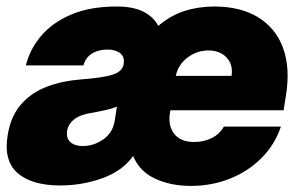

<svg xmlns="http://www.w3.org/2000/svg" viewBox="-20 -573 946 602"><path d="M578.1 9.9Q516 9.9 467.2 -12.4Q418.3 -34.8 398.1 -82.4H396.3Q363.3 -36.6 300.2 -14Q237.2 8.5 169 8.5Q79.5 8.5 35 -30.5Q-9.6 -69.6 4.3 -150.6Q14.2 -210.2 46.9 -246.8Q79.5 -283.4 127.8 -301.5Q176.1 -319.6 233 -323.9Q303.3 -329.2 333.5 -339Q363.6 -348.7 367.9 -372.2V-373.6Q371.1 -394.9 356.7 -406.2Q342.3 -417.6 316.8 -417.6Q289.1 -417.6 269 -405.5Q248.9 -393.5 241.5 -367.9H61.1Q73.2 -417.6 108.3 -459.7Q143.5 -501.8 202.8 -527.2Q262.1 -552.6 346.6 -552.6Q397 -552.6 429.2 -536.6Q461.3 -520.6 476.2 -491.8Q515.3 -524.9 558.9 -538.7Q602.6 -552.6 652 -552.6Q734.4 -552.6 789.6 -518.6Q844.8 -484.7 867.7 -422.1Q890.6 -359.4 876.4 -272.7L869.3 -227.3H514.2L512.8 -218.8Q506.4 -179.3 526.1 -153.6Q545.8 -127.8 589.5 -127.8Q619.3 -127.8 644.2 -140.3Q669 -152.7 681.8 -176.1H860.8Q841.6 -119.3 800.1 -77.6Q758.5 -35.9 701.3 -13Q644.2 9.9 578.1 9.9ZM240.1 -115.1Q273.1 -115.1 303.1 -135.5Q333.1 -155.9 339.5 -193.2L346.6 -238.6Q330.6 -232.2 309.8 -227.6Q289.1 -223 265.6 -218.8Q230.5 -213.4 212 -198.3Q193.5 -183.2 190.3 -161.9Q187.1 -139.6 200.8 -127.3Q214.5 -115.1 240.1 -115.1ZM531.2 -335.2H706Q711.3 -370.4 690.5 -392.6Q669.7 -414.8 633.5 -414.8Q597.3 -414.8 568 -392.6Q538.7 -370.4 531.2 -335.2Z"/></svg>

Font: Inter UI Black
Style: Italic
Weight: 900
Italic angle: -9.39999°
Designer: Rasmus Andersson
Foundry: rsms
Version: 3.2;8d6f07862